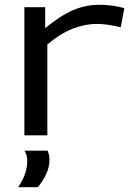

<svg xmlns="http://www.w3.org/2000/svg" viewBox="-20 -566 547 803"><path d="M169 -536V-448Q233 -501 285.5 -523.5Q338 -546 396 -546Q425 -546 452 -542Q479 -538 500 -532L485 -452Q461 -458 434.5 -462Q408 -466 384 -466Q337 -466 285.5 -446.5Q234 -427 178 -380V0H82V-536ZM56 217Q94 161 94 107Q94 82 82 64H179Q187 82 187 102Q187 133 173 162.5Q159 192 138 217Z"/></svg>

Font: Georama Extended
Style: Regular
Weight: 400
Width: 7
Designer: Jean-Baptiste Levee
Foundry: Production Type
Version: Version 1.000